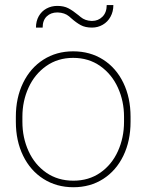

<svg xmlns="http://www.w3.org/2000/svg" viewBox="-20 -745 590 774"><path d="M437 -724.6Q437 -698.2 425.5 -677.5Q414.1 -656.7 394.3 -645.3Q374.5 -633.8 351.1 -633.8Q323.7 -633.8 305.7 -643.6Q287.6 -653.3 266.6 -671.9L258.3 -679.2Q240.7 -693.8 212.9 -694.8H210.9Q185.1 -694.8 168.5 -679Q151.9 -663.1 151.9 -633.8H125Q125 -659.7 136.2 -679.7Q147.5 -699.7 167.2 -710.4Q187 -721.2 210.9 -721.2Q237.3 -721.2 255.6 -711.7Q273.9 -702.1 296.4 -683.6L305.2 -676.3Q322.8 -661.6 349.1 -660.6H351.1Q376 -660.6 393.1 -677.7Q410.2 -694.8 410.2 -724.6ZM43.9 -274.4Q43.9 -351.1 73.2 -411.1Q102.5 -471.2 155 -504.6Q207.5 -538.1 274.9 -538.1Q343.3 -538.1 395.8 -504.6Q448.2 -471.2 477.3 -411.1Q506.3 -351.1 506.3 -274.4V-253.9Q506.3 -177.2 477.3 -117.2Q448.2 -57.1 396 -23.7Q343.8 9.8 275.9 9.8Q208 9.8 155.3 -23.7Q102.5 -57.1 73.2 -117.2Q43.9 -177.2 43.9 -253.9ZM70.3 -253.9Q70.3 -189.9 95.2 -135.5Q120.1 -81.1 166.7 -48.8Q213.4 -16.6 275.9 -16.6Q337.9 -16.6 384.3 -48.8Q430.7 -81.1 455.3 -135.5Q480 -189.9 480 -253.9V-274.4Q480 -337.4 455.3 -391.6Q430.7 -445.8 384 -478.8Q337.4 -511.7 274.9 -511.7Q212.9 -511.7 166.3 -478.8Q119.6 -445.8 95 -391.6Q70.3 -337.4 70.3 -274.4Z"/></svg>

Font: Mardoto Thin
Style: Regular
Weight: 250
Designer: Christian Robertson, Vahan Hovhannisyan
Foundry: Google
Version: Version 1.000